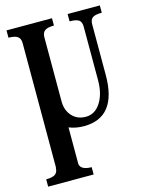

<svg xmlns="http://www.w3.org/2000/svg" viewBox="-118 -614 725 938"><g transform="rotate(-15 244.0 -145.0)"><path d="M7 213Q39 213 53 203Q67 193 67 170H68V-460Q68 -483 54 -493Q40 -503 8 -503V-540H238V-503Q206 -503 192 -493Q178 -483 178 -460V-136Q178 -90 204.5 -61Q231 -32 274 -32Q320 -32 348.5 -76Q377 -120 377 -189V-460Q377 -484 364 -493.5Q351 -503 317 -503V-540H480V-503Q446 -503 433 -493.5Q420 -484 420 -460V-204Q420 10 253 10Q212 10 178 -4V182Q184 213 237 213V250H7Z"/></g></svg>

Font: Girassol
Style: Regular
Weight: 400
Width: 3
Designer: Liam Spradlin
Version: Version 1.004